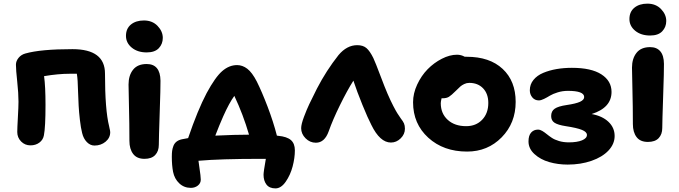

<svg xmlns="http://www.w3.org/2000/svg" viewBox="-20 -837 3747 1059"><path d="M501 -34.2Q478 -34.2 459.2 -53.2Q440.4 -72.3 433.1 -103Q425.8 -130.9 420.7 -175.5Q415.5 -220.2 413.8 -253.7Q412.1 -287.1 410.4 -334.7Q408.7 -382.3 408.2 -390.1Q406.7 -413.6 403.8 -430.2H365.2Q300.8 -430.2 223.1 -417Q231 -359.9 231 -258.8Q231 -135.7 222.2 -90.8Q217.8 -65.9 197.3 -50.5Q176.8 -35.2 147.9 -35.2Q117.7 -35.2 96.4 -56.6Q75.2 -78.1 75.2 -108.9Q75.2 -129.4 78.6 -189.5Q82 -249.5 82 -275.9Q82 -322.3 75 -387Q67.9 -451.7 67.9 -480Q67.9 -500 82.3 -517.8Q96.7 -535.6 120.1 -542Q204.6 -565.9 379.9 -565.9Q559.1 -565.9 559.1 -431.2Q559.1 -231 582 -140.1Q582.5 -136.2 584.2 -129.4Q585.9 -122.6 586.9 -117.2Q587.9 -111.8 587.9 -107.9Q587.9 -76.7 562.3 -55.4Q536.6 -34.2 501 -34.2Z M789.1 -547.9Q738.8 -547.9 706.8 -574.2Q674.8 -600.6 674.8 -639.2Q674.8 -679.2 702.1 -701.7Q729.5 -724.1 773.9 -724.1Q820.3 -724.1 849.1 -694.1Q877.9 -664.1 877.9 -627.9Q877.9 -594.7 856 -571.3Q834 -547.9 789.1 -547.9ZM776.9 39.1Q734.9 39.1 714.4 12Q693.8 -15.1 693.8 -60.1Q693.8 -156.2 691.4 -247.1Q689 -337.9 689 -371.1Q689 -420.9 713.9 -452.4Q738.8 -483.9 789.1 -483.9Q863.8 -483.9 865.2 -392.1Q865.7 -356.4 860.8 -213.6Q856 -70.8 856 -38.1Q856 -3.4 836.2 17.8Q816.4 39.1 776.9 39.1Z M1499.5 202.1Q1465.8 202.1 1449.7 180.9Q1433.6 159.7 1433.6 127Q1433.6 110.8 1446.3 39.1H1421.4Q1193.4 39.1 1074.7 49.8Q1076.2 61.5 1079.8 86.7Q1083.5 111.8 1085.4 127.9Q1087.4 144 1087.4 153.8Q1087.4 173.8 1071.3 186.5Q1055.2 199.2 1032.7 199.2Q995.1 199.2 968.8 174.3Q942.4 149.4 934.6 110.8Q927.7 74.7 927.7 27.8Q927.7 8.3 929.4 -4.9Q931.2 -18.1 936.5 -32.2Q941.9 -46.4 953.6 -55.7Q965.3 -64.9 983.4 -68.8Q1008.3 -73.7 1017.6 -75.2Q1070.3 -230 1119.6 -323.2Q1167 -411.1 1205.3 -444.6Q1243.7 -478 1287.6 -478Q1317.4 -478 1344 -457.8Q1370.6 -437.5 1396.5 -387.2Q1424.3 -331.5 1456.1 -248.3Q1487.8 -165 1507.3 -88.9Q1509.3 -87.9 1514.6 -87.9Q1562.5 -83.5 1584.5 -64.5Q1606.4 -45.4 1606.4 -7.8Q1606.4 33.7 1594 81.1Q1581.5 128.4 1555.9 165.3Q1530.3 202.1 1499.5 202.1ZM1211.4 -195.8Q1189.5 -146.5 1167.5 -88.9Q1277.3 -94.2 1353.5 -94.2Q1320.8 -206.5 1272.5 -308.1Q1244.6 -270 1211.4 -195.8Z M1722.2 -49.8Q1689.5 -49.8 1665.3 -74.2Q1641.1 -98.6 1641.1 -129.9Q1641.1 -151.4 1656.7 -192.9Q1672.4 -234.4 1685.8 -262.5Q1699.2 -290.5 1728 -348.1Q1779.8 -448.2 1847.2 -533.2Q1893.1 -587.9 1950.2 -587.9Q1982.4 -587.9 2001.2 -571.8Q2020 -555.7 2039.1 -517.1Q2051.8 -489.7 2077.6 -420.9Q2103.5 -352.1 2117.2 -320.8Q2134.3 -281.2 2149.4 -252.2Q2164.6 -223.1 2171.4 -212.6Q2178.2 -202.1 2190.4 -184.1Q2203.1 -168 2208.3 -156.2Q2213.4 -144.5 2213.4 -127Q2213.4 -96.7 2189.9 -73.7Q2166.5 -50.8 2136.2 -50.8Q2075.7 -50.8 2028.3 -147.9Q2009.3 -184.1 1979 -258.5Q1948.7 -333 1929.2 -392.1Q1894.5 -337.4 1855 -256.8Q1815.4 -176.3 1793 -112.8Q1770.5 -49.8 1722.2 -49.8Z M2556.2 -1Q2426.3 -1 2342.3 -77.4Q2258.3 -153.8 2258.3 -272.9Q2258.3 -321.8 2281 -370.6Q2303.7 -419.4 2338.6 -455.1Q2373.5 -490.7 2417 -512.9Q2460.4 -535.2 2500.5 -535.2Q2523.4 -535.2 2543.5 -523.9H2554.2Q2680.7 -523.9 2752.4 -457Q2824.2 -390.1 2824.2 -274.9Q2824.2 -158.2 2747.1 -79.6Q2669.9 -1 2556.2 -1ZM2411.1 -268.1Q2411.1 -210.9 2449.5 -176Q2487.8 -141.1 2551.3 -141.1Q2605.5 -141.1 2639.4 -176.5Q2673.3 -211.9 2673.3 -269Q2673.3 -319.8 2644.5 -349.9Q2615.7 -379.9 2568.4 -379.9Q2553.7 -379.9 2540.5 -373.5Q2527.3 -367.2 2519.3 -360.1Q2511.2 -353 2494.1 -335.9Q2469.7 -311.5 2456.3 -303.2Q2442.9 -294.9 2421.4 -294.9H2415.5Q2411.1 -275.4 2411.1 -268.1Z M3111.3 70.8Q3057.1 70.8 3009 56.9Q2960.9 43 2928 12.9Q2895 -17.1 2895 -57.1Q2895 -89.8 2909.7 -106Q2924.3 -122.1 2947.3 -122.1Q2959 -122.1 2971.2 -114.7Q2983.4 -107.4 2995.8 -97.2Q3008.3 -86.9 3023.7 -76.7Q3039.1 -66.4 3063.5 -59.1Q3087.9 -51.8 3117.2 -51.8Q3163.1 -51.8 3190.2 -63Q3217.3 -74.2 3217.3 -92.8Q3217.3 -109.4 3189.7 -120.6Q3162.1 -131.8 3101.1 -141.1Q3056.6 -147.9 3038.3 -160.2Q3020 -172.4 3020 -196.8Q3020 -224.1 3039.6 -237.5Q3059.1 -251 3106 -257.8Q3156.2 -265.1 3179.2 -275.6Q3202.1 -286.1 3202.1 -301.8Q3202.1 -335.9 3112.3 -335.9Q3083 -335.9 3056.2 -327.6Q3029.3 -319.3 3013.4 -309.6Q2997.6 -299.8 2980.7 -291.5Q2963.9 -283.2 2952.1 -283.2Q2929.7 -283.2 2916 -299.8Q2902.3 -316.4 2902.3 -338.9Q2902.3 -371.6 2922.4 -396.2Q2942.4 -420.9 2976.3 -435.1Q3010.3 -449.2 3050 -456.1Q3089.8 -462.9 3134.3 -462.9Q3241.2 -462.9 3297.1 -426.8Q3353 -390.6 3353 -330.1Q3353 -242.7 3243.2 -208Q3302.2 -197.3 3336.2 -165Q3370.1 -132.8 3370.1 -86.9Q3370.1 -43 3336.2 -6.8Q3302.2 29.3 3242.7 50Q3183.1 70.8 3111.3 70.8Z M3565.9 -641.1Q3515.6 -641.1 3483.6 -667.2Q3451.7 -693.4 3451.7 -731.9Q3451.7 -772 3479 -794.4Q3506.3 -816.9 3550.8 -816.9Q3597.2 -816.9 3626 -787.1Q3654.8 -757.3 3654.8 -721.2Q3654.8 -688 3632.8 -664.6Q3610.8 -641.1 3565.9 -641.1ZM3553.7 -54.2Q3511.2 -54.2 3491 -81.1Q3470.7 -107.9 3470.7 -152.8Q3470.7 -249.5 3468.3 -340.1Q3465.8 -430.7 3465.8 -463.9Q3465.8 -513.7 3490.7 -545.4Q3515.6 -577.1 3565.9 -577.1Q3602.1 -577.1 3621.8 -554.2Q3641.6 -531.2 3642.1 -484.9Q3642.6 -449.2 3637.7 -306.4Q3632.8 -163.6 3632.8 -130.9Q3632.8 -96.2 3613 -75.2Q3593.3 -54.2 3553.7 -54.2Z"/></svg>

Font: Shantell Sans Bouncy
Style: Bold
Weight: 700
Designer: Stephen Nixon, Anya Danilova, Shantell Martin
Foundry: Arrow Type
Version: Version 1.006;[9816181b4]